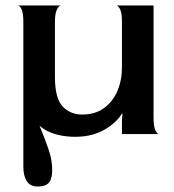

<svg xmlns="http://www.w3.org/2000/svg" viewBox="-20 -488 634 699"><path d="M117 191Q90 191 77.5 171.5Q65 152 65 120V-252Q75 -178 92 -122Q109 -66 127 -22.5Q145 21 157.5 58Q170 95 170 131Q170 162 158.5 176.5Q147 191 117 191ZM254 10Q196 10 153.5 -10.5Q111 -31 88 -81.5Q65 -132 65 -222V-408Q65 -440 58.5 -454Q52 -468 45 -468H202Q195 -468 187.5 -454Q180 -440 180 -408V-208Q180 -130 208 -100.5Q236 -71 279 -71Q326 -71 358 -94Q390 -117 407 -156Q424 -195 424 -243V-408Q424 -440 417.5 -453.5Q411 -467 404 -468H539V-60Q539 -28 545.5 -14Q552 0 559 0H424V-53L426 -73L424 -75Q417 -62 402.5 -47.5Q388 -33 366.5 -19.5Q345 -6 317 2Q289 10 254 10Z"/></svg>

Font: Red Rose Medium
Style: Regular
Weight: 500
Designer: Jaikishan Patel
Version: Version 2.000